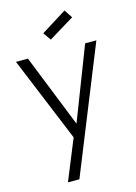

<svg xmlns="http://www.w3.org/2000/svg" viewBox="-149 -852 843 1187"><g transform="rotate(-15 272.5 -259.0)"><path d="M458 -545.9H529.8L206.1 256.8H132.8L238.8 -2.9L15.1 -545.9H91.8L277.8 -80.1ZM224.1 -672.9 387.2 -774.9 421.9 -722.2 258.8 -623Z"/></g></svg>

Font: PoppinsZ Light
Style: Regular
Weight: 300
Designer: Ninad Kale (Devanagari), Jonny Pinhorn (Latin)
Foundry: Indian Type Foundry
Version: Version 3.002;FEAKit 1.0